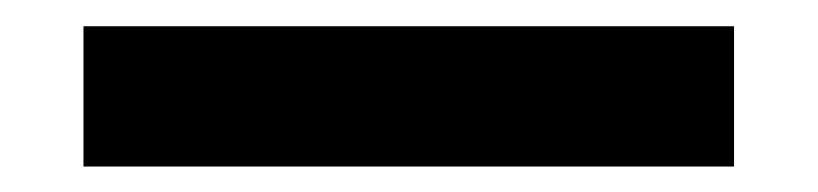

<svg xmlns="http://www.w3.org/2000/svg" viewBox="-20 -420 626 147"><path d="M43.9 -292.5V-399.9H542V-292.5Z"/></svg>

Font: Caskaydia Cove SemiBold
Style: Regular
Weight: 600
Monospace: yes
Designer: Aaron Bell
Foundry: Saja Typeworks
Version: Version 4.300; ttfautohint (v1.8.3)